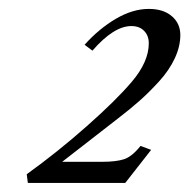

<svg xmlns="http://www.w3.org/2000/svg" viewBox="-20 -664 425 431"><path d="M42.5 -253.4 40 -272.9Q109.4 -322.8 175 -380.9Q240.7 -439 275.9 -480.5Q314 -525.4 314 -566.9Q314 -584 303.5 -594.7Q293 -605.5 274.9 -605.5Q235.4 -605.5 187.5 -550.3L169.9 -563.5Q201.7 -599.1 239.7 -621.6Q277.8 -644 314 -644Q346.7 -644 365.7 -627.7Q384.8 -611.3 384.8 -585.4Q384.8 -559.6 372.3 -533Q359.9 -506.3 337.2 -481.4Q314.5 -456.5 293.2 -437.7Q272 -418.9 244.1 -397.5L119.6 -300.8H209.5Q240.7 -300.8 258.5 -306.6Q276.4 -312.5 295.4 -336.4L319.3 -327.6L261.2 -253.4Z"/></svg>

Font: Elstob Light
Style: Italic
Weight: 300
Italic angle: -20°
Designer: Peter S. Baker
Version: Version 1.015